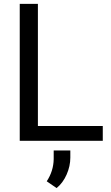

<svg xmlns="http://www.w3.org/2000/svg" viewBox="-20 -731 578 997"><path d="M176.8 -76.7H513.7V0H82.5V-710.9H176.8ZM273.9 245.6 222.7 210.4Q257.8 157.2 258.8 95.2V50.3H345.2V87.4Q345.2 131.8 325.9 175.5Q306.6 219.2 273.9 245.6Z"/></svg>

Font: MAUL
Style: Regular
Weight: 400
Designer: MAUL
Version: Version 1.0; 2020; ttfautohint (v1.8.3)